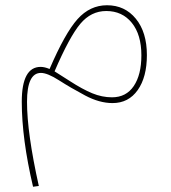

<svg xmlns="http://www.w3.org/2000/svg" viewBox="-20 -381 653 732"><path d="M388 -361Q456 -361 498 -309.5Q540 -258 540 -171Q540 -87 505 -37.5Q470 12 409 12Q359 12 304.5 -17Q250 -46 205.5 -74.5Q161 -103 136 -103Q83 -103 83 7Q83 126 128 328L106 331Q63 148 63 7Q63 -126 135 -126Q150 -126 169 -118Q228 -255 275.5 -308Q323 -361 388 -361ZM407 -10Q461 -10 490 -53Q519 -96 519 -170Q519 -249 482.5 -294Q446 -339 385 -339Q327 -339 286 -290Q245 -241 188 -109Q200 -102 247 -71.5Q294 -41 331.5 -25.5Q369 -10 407 -10Z"/></svg>

Font: FiraGO Thin
Style: Regular
Weight: 100
Designer: bBox Type
Foundry: bBox Type GmbH
Version: Version 1.001;PS 001.001;hotconv 1.0.88;makeotf.lib2.5.64775